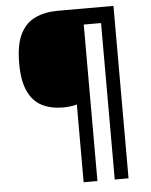

<svg xmlns="http://www.w3.org/2000/svg" viewBox="-59 -809 773 984"><g transform="rotate(-5 327.5 -316.5)"><path d="M562 127H491V-678H402V127H331V-273Q301 -264 260 -264Q198 -264 152 -287Q106 -310 80.5 -364Q55 -418 55 -509Q55 -605 82.5 -659.5Q110 -714 160 -737Q210 -760 275 -760H562Z"/></g></svg>

Font: Noto Sans Ethiopic SemiBold
Style: Regular
Weight: 600
Designer: Monotype Design Team
Foundry: Monotype Imaging Inc.
Version: Version 2.102; ttfautohint (v1.8.4.7-5d5b)